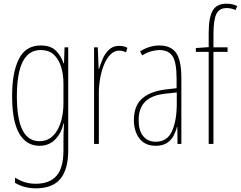

<svg xmlns="http://www.w3.org/2000/svg" viewBox="-20 -785 1314 1047"><path d="M202 -537Q258 -537 286.5 -507Q315 -477 326 -440H329L332 -527H352V35Q352 138 309.5 190Q267 242 175 242Q112 242 62 212V184Q89 200 115 208.5Q141 217 175 217Q250 217 288 174Q326 131 326 35V-12Q326 -35 326.5 -57.5Q327 -80 329 -111H326Q315 -60 281.5 -25Q248 10 195 10Q124 10 85 -56.5Q46 -123 46 -262Q46 -390 83 -463.5Q120 -537 202 -537ZM202 -512Q155 -512 126 -480.5Q97 -449 84.5 -393Q72 -337 72 -262Q72 -135 103 -75Q134 -15 195 -15Q231 -15 256 -33.5Q281 -52 296.5 -82.5Q312 -113 319 -149Q326 -185 326 -221V-329Q326 -378 313.5 -419.5Q301 -461 274 -486.5Q247 -512 202 -512Z M630 -535Q640 -535 652.5 -532.5Q665 -530 675 -524L667 -500Q661 -503 651 -506Q641 -509 630 -509Q603 -509 582 -487.5Q561 -466 547 -431.5Q533 -397 526 -356.5Q519 -316 519 -277V0H493V-527H513L518 -409H520Q528 -436 540.5 -465Q553 -494 575 -514.5Q597 -535 630 -535Z M849 -537Q912 -537 940.5 -496.5Q969 -456 969 -358V0H948L947 -93H945Q939 -68 926.5 -44.5Q914 -21 890.5 -5.5Q867 10 829 10Q787 10 761 -9.5Q735 -29 722.5 -61Q710 -93 710 -129Q710 -208 755 -247.5Q800 -287 882 -297L943 -304V-355Q943 -445 921 -478.5Q899 -512 849 -512Q831 -512 807 -506Q783 -500 755 -483L744 -505Q795 -537 849 -537ZM881 -274Q807 -266 771.5 -230.5Q736 -195 736 -129Q736 -73 761 -42.5Q786 -12 829 -12Q892 -12 918 -70Q944 -128 944 -220V-281Z M1221 -502H1144V0H1118V-502H1048V-523L1118 -528V-605Q1118 -688 1139.5 -726.5Q1161 -765 1216 -765Q1234 -765 1249 -761Q1264 -757 1274 -752L1264 -730Q1253 -736 1240 -738.5Q1227 -741 1215 -741Q1175 -741 1159.5 -708Q1144 -675 1144 -598V-527H1221Z"/></svg>

Font: Noto Sans Sinhala UI ExtraCondensed Thin
Style: Regular
Weight: 100
Width: 2
Designer: Jelle Bosma - Monotype Design Team
Foundry: Monotype Imaging Inc.
Version: Version 2.006; ttfautohint (v1.8.4.7-5d5b)